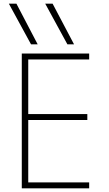

<svg xmlns="http://www.w3.org/2000/svg" viewBox="-20 -1020 590 1040"><path d="M148 -780 28 -1000H69L184 -780ZM345 -780 225 -1000H265L381 -780ZM98 0V-730H463V-698H133V-402H453V-370H133V-32H463V0Z"/></svg>

Font: M PLUS Code Latin SemiExpanded ExtraLight
Style: Regular
Weight: 250
Width: 6
Designer: Coji Morishita
Foundry: UNDERFOREST DESIGN
Version: Version 1.002; ttfautohint (v1.8.3)